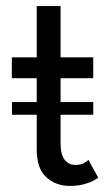

<svg xmlns="http://www.w3.org/2000/svg" viewBox="-20 -599 365 631"><path d="M19.3 -263.5H286.5V-221.9H19.3ZM18.9 -410.5H100.7V-579H179.1V-410.5H286.4V-341.9H179.1V-128.6Q179.1 -90.9 192.5 -74Q205.9 -57 227.6 -57Q247.2 -57 257.9 -64.1Q268.6 -71.3 270.6 -73.6L302.9 -15.1Q299.9 -12.4 287.6 -5.6Q275.4 1.1 255.7 6.5Q236 12 209.7 12Q163.4 12 132 -16.7Q100.7 -45.4 100.7 -107.6V-341.9H18.9Z"/></svg>

Font: League Spartan Extralight
Style: Regular
Weight: 200
Foundry: The League of Moveable Type
Version: Version 2.300; ttfautohint (v1.8.3)